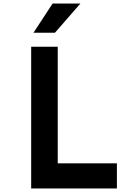

<svg xmlns="http://www.w3.org/2000/svg" viewBox="-20 -1064 740 1084"><path d="M156 0V-800H306V-142H640V0ZM169 -879 277 -1044H434L290 -879Z"/></svg>

Font: Martian Mono SemiExpanded SemiBold
Style: Regular
Weight: 600
Monospace: yes
Version: Version 0.930